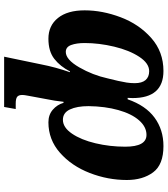

<svg xmlns="http://www.w3.org/2000/svg" viewBox="39 -839 810 928"><g transform="rotate(-90 444.0 -375.0)"><path d="M38 -167Q38 -259 72 -346.5Q106 -434 169.5 -490Q233 -546 317 -546Q353 -546 377.5 -525Q402 -504 411 -473H416Q421 -519 428 -551L441 -621Q442 -628 445.5 -645.5Q449 -663 449 -672Q449 -690 440 -697Q431 -704 408 -704H381L391 -760H634L597 -582Q583 -510 559 -442H563Q587 -489 623.5 -517.5Q660 -546 721 -546Q784 -546 821 -500Q858 -454 858 -371Q858 -285 824.5 -196.5Q791 -108 724.5 -49Q658 10 565 10Q434 10 434 -139Q434 -155 435 -163H428Q398 -76 339.5 -33Q281 10 202 10Q112 10 75 -40Q38 -90 38 -167ZM395 -352Q395 -408 379 -442Q363 -476 329 -476Q292 -476 262 -432Q232 -388 215.5 -318.5Q199 -249 199 -175Q199 -72 256 -72Q295 -72 326.5 -108Q358 -144 376 -208Q394 -272 395 -352ZM700 -371Q700 -410 690.5 -436Q681 -462 657 -462Q620 -462 582.5 -397Q545 -332 529 -259L517 -209Q512 -187 509 -168Q506 -149 506 -129Q506 -94 521 -76.5Q536 -59 564 -59Q602 -59 633.5 -107Q665 -155 682.5 -228Q700 -301 700 -371Z"/></g></svg>

Font: Noto Serif NarrowExtraBold
Style: Italic
Weight: 800
Width: 4
Italic angle: -12°
Designer: Monotype Design Team
Foundry: Monotype Imaging Inc.
Version: Version 1.001